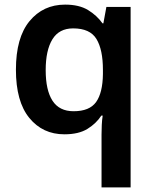

<svg xmlns="http://www.w3.org/2000/svg" viewBox="-20 -572 666 832"><path d="M420 11Q420 -8 421 -30Q422 -52 425 -71H419Q397 -37 359 -13.5Q321 10 259 10Q165 10 107 -61Q49 -132 49 -270Q49 -409 108 -480.5Q167 -552 262 -552Q323 -552 361.5 -528.5Q400 -505 424 -471H428L441 -542H546V240H420ZM299 -90Q368 -90 396.5 -130Q425 -170 426 -251V-269Q426 -357 398 -403Q370 -449 297 -449Q236 -449 207 -401.5Q178 -354 178 -268Q178 -181 207.5 -135.5Q237 -90 299 -90Z"/></svg>

Font: Noto Sans Gurmukhi UI SemiBold
Style: Regular
Weight: 600
Designer: Jelle Bosma - Monotype Design Team
Foundry: Monotype Imaging Inc.
Version: Version 2.004; ttfautohint (v1.8.4.7-5d5b)